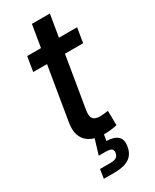

<svg xmlns="http://www.w3.org/2000/svg" viewBox="-223 -728 797 989"><g transform="rotate(-30 175.5 -234.0)"><path d="M351.1 -541 336.9 -454.1H40L54.2 -541ZM158.2 -672.4H265.1L177.7 -146Q172.4 -112.8 183.8 -98.4Q195.3 -84 226.1 -84Q235.4 -84 249.3 -85.7Q263.2 -87.4 273.4 -88.9L274.4 -2.9Q258.3 1.5 238.8 3.7Q219.2 5.9 200.2 5.9Q125 5.9 91.6 -31.2Q58.1 -68.4 69.3 -136.2ZM80.1 204.1 88.4 150.4H147.5Q172.9 150.4 184.6 143.3Q196.3 136.2 199.2 119.1Q201.7 102.5 192.9 95.2Q184.1 87.9 157.7 87.9H116.7L150.4 -22.9H200.2L196.3 0L189 42Q234.4 43 254.9 62.3Q275.4 81.5 269 119.6Q262.2 163.6 231.4 183.8Q200.7 204.1 141.1 204.1Z"/></g></svg>

Font: Inter 17pt Medium
Style: Italic
Weight: 500
Italic angle: -9.3988°
Version: Version 4.001;git-66647c0bb